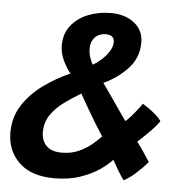

<svg xmlns="http://www.w3.org/2000/svg" viewBox="-53 -759 805 859"><g transform="rotate(5 349.0 -329.0)"><path d="M222 51Q118 51 63.5 -2Q9 -55 9 -135.5Q9 -206 44.5 -260.2Q80 -314.5 136 -354.8Q192 -395 253.5 -422Q234.5 -446 219.2 -478.2Q204 -510.5 204 -544Q204 -596.5 232.5 -633Q261 -669.5 308.2 -688.5Q355.5 -707.5 411 -707.5Q475 -707.5 516.2 -675Q557.5 -642.5 557.5 -587Q557.5 -519.5 512.5 -471Q467.5 -422.5 404 -393Q416.5 -376 436.5 -347.2Q456.5 -318.5 478 -287.2Q499.5 -256 517 -231.5Q527 -240 541.8 -256.5Q556.5 -273 569.5 -289.8Q582.5 -306.5 588 -315.5Q599.5 -309.5 616.2 -297.5Q633 -285.5 648.8 -271.8Q664.5 -258 673 -245.5Q667.5 -234.5 650.5 -215.8Q633.5 -197 613.2 -177.5Q593 -158 578 -144.5Q594 -124 609.2 -101Q624.5 -78 637.5 -58Q618 -34.5 588.2 -7.5Q558.5 19.5 532 33Q519.5 16 503.5 -10.8Q487.5 -37.5 478.5 -54.5Q459 -32 423 -7.5Q387 17 336.5 34Q286 51 222 51ZM350 -470.5Q369 -481 388.5 -498.8Q408 -516.5 421.2 -537.5Q434.5 -558.5 434.5 -579.5Q434.5 -611 395.5 -611Q366 -611 347.8 -591.8Q329.5 -572.5 329.5 -541.5Q329.5 -521 335.8 -501.5Q342 -482 350 -470.5ZM245 -66Q288 -66 321.8 -81.2Q355.5 -96.5 380 -117.2Q404.5 -138 419.5 -154Q403 -179 383.2 -211.5Q363.5 -244 344.2 -277.2Q325 -310.5 310 -337Q271.5 -314 235.8 -288Q200 -262 176.8 -228.5Q153.5 -195 153.5 -150.5Q153.5 -112.5 176.5 -89.2Q199.5 -66 245 -66Z"/></g></svg>

Font: Grandstander
Style: Bold Italic
Weight: 700
Italic angle: -15°
Designer: Tyler Finck
Foundry: Etcetera Type Co
Version: Version 1.200; ttfautohint (v1.8.3)